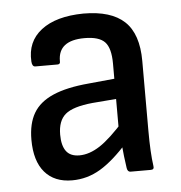

<svg xmlns="http://www.w3.org/2000/svg" viewBox="-43 -541 560 594"><g transform="rotate(-5 237.0 -244.5)"><path d="M340 0Q331 0 329 -12Q327 -24 324 -49.5Q321 -75 320 -97L315 -128V-338Q315 -386 297 -405Q279 -424 234 -424Q152 -424 152 -360Q153 -350 144 -350H75Q65 -350 64 -366Q60 -428 106 -463.5Q152 -499 237 -500Q323 -500 364.5 -461Q406 -422 406 -338V-121Q406 -87 407.5 -59.5Q409 -32 412 -11Q414 0 403 0ZM158 11Q103 11 73 -24Q43 -59 43 -125Q43 -175 62 -207.5Q81 -240 123.5 -258.5Q166 -277 235 -283L328 -292V-229L241 -222Q180 -216 156.5 -196Q133 -176 133 -133Q133 -99 146 -81.5Q159 -64 187 -64Q218 -64 251 -85.5Q284 -107 332 -161L335 -92Q287 -38 246 -13.5Q205 11 158 11Z"/></g></svg>

Font: Sofia Sans Semi Condensed Medium
Style: Regular
Weight: 500
Designer: Botio Nikoltchev, Ani Petrova
Foundry: lettersoup
Version: Version 4.100